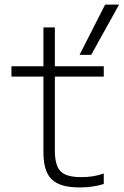

<svg xmlns="http://www.w3.org/2000/svg" viewBox="-20 -810 541 840"><path d="M328 10Q243 10 206.5 -25Q170 -60 170 -143V-475H30V-520H170V-690H220V-520H434V-475H220V-152Q220 -86 245 -60.5Q270 -35 336 -35Q363 -35 387.5 -39Q412 -43 434 -51V-5Q408 3 382 6.5Q356 10 328 10ZM379 -570H328L440 -790H501Z"/></svg>

Font: M PLUS Code Latin Light
Style: Regular
Weight: 300
Designer: Coji Morishita
Foundry: UNDERFOREST DESIGN
Version: Version 1.002; ttfautohint (v1.8.3)